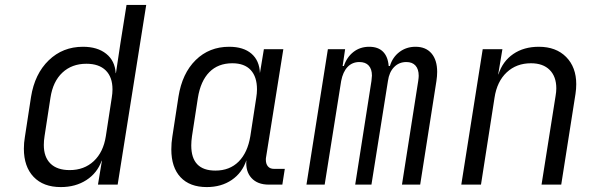

<svg xmlns="http://www.w3.org/2000/svg" viewBox="-20 -750 2440 780"><path d="M494 -730H574L458 0H378L394 -97H393Q375 -47 331 -18.5Q287 10 227 10Q156 10 116.5 -31.5Q77 -73 77 -146Q77 -170 81 -193L106 -356Q121 -450 178 -505Q235 -560 317 -560Q376 -560 411.5 -531.5Q447 -503 450 -453H451L469 -573ZM434 -353Q437 -371 437 -387Q437 -437 409.5 -464Q382 -491 331 -491Q272 -491 233.5 -455Q195 -419 185 -353L161 -197Q158 -178 158 -161Q158 -112 185 -85.5Q212 -59 263 -59Q322 -59 361 -95.5Q400 -132 410 -197Z M1137 -64 1127 0H1072Q1026 0 1001.5 -27Q977 -54 981 -99Q964 -48 921.5 -19Q879 10 820 10Q751 10 713.5 -30Q676 -70 676 -143Q676 -170 680 -194L705 -357Q720 -452 775 -506Q830 -560 911 -560Q969 -560 1001.5 -532Q1034 -504 1036 -453L1052 -550H1131L1061 -112Q1060 -108 1060 -101Q1060 -84 1068.5 -74Q1077 -64 1093 -64ZM1021 -353Q1024 -371 1024 -387Q1024 -438 998.5 -465.5Q973 -493 924 -493Q866 -493 830.5 -457Q795 -421 784 -353L760 -197Q757 -176 757 -159Q757 -57 855 -57Q913 -57 949.5 -93.5Q986 -130 997 -197Z M1756 -458Q1756 -441 1753 -421L1687 0H1613L1679 -421Q1681 -435 1681 -442Q1681 -469 1668 -483.5Q1655 -498 1631 -498Q1601 -498 1581 -477.5Q1561 -457 1556 -421L1489 0H1423L1489 -421Q1491 -437 1491 -443Q1491 -469 1478 -483.5Q1465 -498 1440 -498Q1411 -498 1392 -478Q1373 -458 1366 -421L1299 0H1225L1312 -550H1382L1372 -482H1377Q1389 -518 1416 -539Q1443 -560 1480 -560Q1516 -560 1536 -540Q1556 -520 1559 -482H1564Q1575 -518 1603 -539Q1631 -560 1668 -560Q1710 -560 1733 -533Q1756 -506 1756 -458Z M2321 -408Q2321 -389 2318 -369L2260 0H2180L2237 -360Q2240 -377 2240 -391Q2240 -439 2213 -466Q2186 -493 2137 -493Q2078 -493 2038.5 -456Q1999 -419 1989 -353L1934 0H1854L1941 -550H2021L2004 -448H2005Q2022 -501 2065 -530.5Q2108 -560 2169 -560Q2239 -560 2280 -518.5Q2321 -477 2321 -408Z"/></svg>

Font: JetBrains Mono Semi Light
Style: Italic
Weight: 350
Italic angle: -9°
Monospace: yes
Designer: Philipp Nurullin, Konstantin Bulenkov
Foundry: JetBrains
Version: 2.002